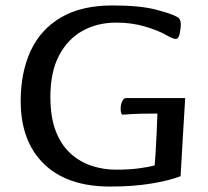

<svg xmlns="http://www.w3.org/2000/svg" viewBox="-20 -672 762 705"><path d="M384 13Q227 13 141.5 -70Q56 -153 56 -301Q56 -406 92.5 -485Q129 -564 204 -608Q279 -652 393 -652Q494 -652 553 -636.5Q612 -621 630 -610Q644 -603 644 -583Q644 -569 640 -549Q636 -529 625 -529Q615 -529 587 -545Q561 -560 512.5 -574.5Q464 -589 407 -589Q338 -589 283.5 -559Q229 -529 197 -468.5Q165 -408 165 -316Q165 -241 185 -190Q205 -139 239.5 -108Q274 -77 317 -63Q360 -49 405 -49Q454 -49 491.5 -54Q529 -59 548 -65Q549 -75 551 -107Q553 -139 555 -179Q557 -219 558 -255Q487 -255 461.5 -253Q436 -251 431 -251Q427 -251 425 -257Q423 -263 423 -271Q423 -289 429 -300.5Q435 -312 442 -312H660Q656 -254 652 -178.5Q648 -103 643 -25Q602 -9 535.5 2Q469 13 384 13Z"/></svg>

Font: BriemHand
Style: Regular
Weight: 400
Designer: Gunnlaugur SE Briem, Eben Sorkin
Foundry: Sorkin Type
Version: Version 1.001; ttfautohint (v1.8.4.7-5d5b)